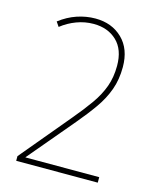

<svg xmlns="http://www.w3.org/2000/svg" viewBox="-110 -853 728 880"><g transform="rotate(15 254.5 -413.0)"><path d="M51 -51V-73L248 -309Q291 -360 322 -404Q353 -448 369 -492.5Q385 -537 385 -591Q385 -668 342.5 -708.5Q300 -749 232 -749Q191 -749 152 -734.5Q113 -720 80 -694L65 -716Q104 -746 147 -760.5Q190 -775 234 -775Q312 -775 362 -726.5Q412 -678 412 -592Q412 -533 394.5 -484.5Q377 -436 345 -390.5Q313 -345 270 -294L88 -78V-77H438V-51Z"/></g></svg>

Font: Noto Sans Tamil UI SemiCondensed Thin
Style: Regular
Weight: 100
Width: 4
Designer: Jelle Bosma - Monotype Design Team
Foundry: Monotype Imaging Inc.
Version: Version 2.004; ttfautohint (v1.8.4.7-5d5b)